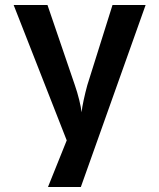

<svg xmlns="http://www.w3.org/2000/svg" viewBox="-20 -750 639 770"><path d="M172.4 0 247.6 -187 34.7 -730H170.4L280.3 -408.2Q290 -380.4 297.6 -349.6Q305.2 -318.8 307.1 -299.8Q309.1 -318.8 315.7 -349.4Q322.3 -379.9 330.1 -408.2L431.2 -730H564L304.2 0Z"/></svg>

Font: UDEV Gothic 35
Style: Bold
Weight: 700
Version: v2.1.0; ttfautohint (v1.8.4.7-5d5b-dirty) -l 6 -r 45 -G 200 